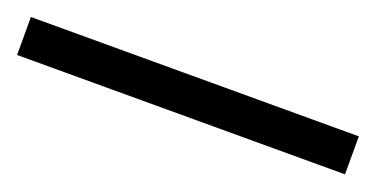

<svg xmlns="http://www.w3.org/2000/svg" viewBox="-29 -46 559 285"><g transform="rotate(20 250.0 96.0)"><path d="M-9 126V66H509V126Z"/></g></svg>

Font: Rosario
Style: Regular
Weight: 400
Designer: Hector Gatti
Foundry: Omnibus-Type
Version: Version 1.002